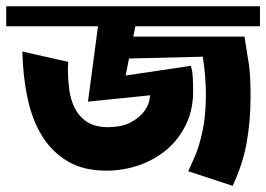

<svg xmlns="http://www.w3.org/2000/svg" viewBox="-20 -564 855 617"><path d="M593.8 -352.5Q593.8 -349.6 594.7 -347.2Q595.7 -344.7 597.2 -336.9Q598.6 -329.1 599.6 -313.5Q600.6 -297.9 600.6 -270.5Q600.6 -210.9 577.6 -163.6Q554.7 -116.2 516.1 -83.5Q477.5 -50.8 427.2 -33.2Q377 -15.6 321.3 -15.6Q249 -15.6 198.7 -44.9Q148.4 -74.2 116.2 -125.5Q84 -176.8 68.8 -247.1Q53.7 -317.4 51.8 -398.4L199.2 -365.2Q199.2 -360.4 198.7 -354.5Q198.2 -348.6 198.2 -343.8Q198.2 -308.6 202.6 -275.9Q207 -243.2 220.2 -216.8Q233.4 -190.4 257.3 -173.8Q281.2 -157.2 321.3 -155.3Q372.1 -155.3 400.4 -170.9Q428.7 -186.5 442.4 -205.1Q456.1 -223.6 459.5 -239.7Q462.9 -255.9 462.9 -257.8L262.7 -237.3L294.9 -479.5H0V-543.9H815.4V-479.5H415L408.2 -446.3H765.6L777.3 -373Q782.2 -346.7 783.7 -316.9Q785.2 -287.1 785.2 -252.9Q785.2 -176.8 772.9 -106.9Q760.7 -37.1 727.5 33.2L585 -13.7L605.5 -59.6Q620.1 -92.8 630.9 -143.1Q641.6 -193.4 641.6 -260.7Q641.6 -289.1 639.2 -318.8Q636.7 -348.6 631.8 -381.8L394.5 -376L383.8 -321.3Z"/></svg>

Font: Shorif Bongobondhu ANSI V2
Style: Regular
Weight: 400
Designer: Shorif Uddin Shishir, Shorif art & Design, e-mail : shorifart@gmail.com, facebook : Shorif2001
Foundry: Lipighor Font Foundry
Version: Designed By Shorif Uddin Shishir | Build By Niladri Shekhar 